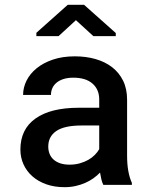

<svg xmlns="http://www.w3.org/2000/svg" viewBox="-20 -774 640 804"><path d="M464.8 -635.7V-622.6H371.1L297.9 -689.5L225.1 -622.6H132.3V-636.7L263.7 -753.9H332ZM412.6 0Q407.7 -9.8 404.5 -22.9Q401.4 -36.1 398.9 -51.3Q386.7 -38.6 371.3 -27.6Q356 -16.6 337.2 -8.3Q318.4 0 296.6 4.9Q274.9 9.8 250 9.8Q208 9.8 174.1 -2.2Q140.1 -14.2 116 -35.4Q91.8 -56.6 78.6 -85.4Q65.4 -114.3 65.4 -147.9Q65.4 -232.9 128.7 -277.8Q191.9 -322.8 310.1 -322.8H395.5V-357.4Q395.5 -399.4 367.2 -424.1Q338.9 -448.7 287.1 -448.7Q263.7 -448.7 246.1 -443.1Q228.5 -437.5 216.8 -427.7Q205.1 -418 199.2 -404.8Q193.4 -391.6 193.4 -376.5H76.7Q76.7 -407.2 91.1 -436.3Q105.5 -465.3 133.3 -488Q161.1 -510.7 201.4 -524.4Q241.7 -538.1 293.5 -538.1Q340.3 -538.1 380.4 -526.6Q420.4 -515.1 449.7 -492.4Q479 -469.7 495.6 -435.8Q512.2 -401.9 512.2 -356.4V-121.1Q512.2 -86.4 517.3 -57.9Q522.5 -29.3 532.2 -8.3V0ZM272 -84.5Q294.4 -84.5 314.2 -90.1Q334 -95.7 349.9 -104.7Q365.7 -113.8 377.2 -125.5Q388.7 -137.2 395.5 -149.4V-248.5H321.3Q250 -248.5 216.1 -225.6Q182.1 -202.6 182.1 -160.2Q182.1 -144 187.5 -130.1Q192.9 -116.2 203.9 -106.2Q214.8 -96.2 231.7 -90.3Q248.5 -84.5 272 -84.5Z"/></svg>

Font: TypoPRO Roboto Mono
Style: Regular
Weight: 500
Designer: Google
Version: Version 2.000986; 2015; ttfautohint (v1.3)